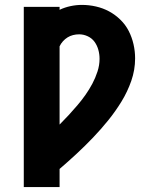

<svg xmlns="http://www.w3.org/2000/svg" viewBox="-20 -558 640 783"><path d="M77 205V-530H223V-518Q244 -528 267.5 -533Q291 -538 314 -538Q343 -538 371.5 -531.5Q400 -525 425 -511.5Q450 -498 471 -477.5Q492 -457 505 -431.5Q518 -406 524.5 -377.5Q531 -349 531 -320Q531 -273 515.5 -228.5Q500 -184 475.5 -144Q451 -104 421.5 -67.5Q392 -31 359.5 3Q327 37 292.5 69Q258 101 223 131V205ZM223 -50Q242 -69 260 -88.5Q278 -108 295.5 -128.5Q313 -149 328.5 -171Q344 -193 356.5 -216.5Q369 -240 377.5 -266Q386 -292 386 -318Q386 -337 381 -355Q376 -373 365.5 -387.5Q355 -402 338 -410Q321 -418 303 -418Q290 -418 278 -415Q266 -412 255.5 -405.5Q245 -399 236.5 -389.5Q228 -380 223 -369Z"/></svg>

Font: Iosevka Curly Heavy Extended
Style: Regular
Weight: 900
Width: 7
Monospace: yes
Designer: Belleve Invis
Foundry: Belleve Invis
Version: Version 11.1.0; ttfautohint (v1.8.3)